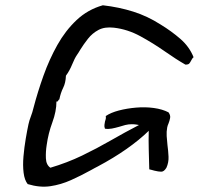

<svg xmlns="http://www.w3.org/2000/svg" viewBox="-20 -693 790 728"><path d="M714 -476Q710 -473 708 -469Q706 -465 704 -462Q701 -456 697.5 -452Q694 -448 683 -448Q648 -468 604.5 -498.5Q561 -529 512.5 -555.5Q464 -582 412 -588Q377 -592 353.5 -579.5Q330 -567 313.5 -546Q297 -525 284 -504Q281 -499 278 -494Q275 -489 272 -485Q263 -472 253.5 -448.5Q244 -425 230 -406Q229 -379 219.5 -360Q210 -341 205 -316Q202 -315 201 -312Q199 -307 194 -308Q194 -271 178.5 -229Q163 -187 157 -143Q153 -118 154 -93Q155 -68 171 -57Q235 -76 291 -103Q347 -130 400 -160.5Q453 -191 507 -219Q507 -219 498.5 -220.5Q490 -222 480 -222Q467 -222 455 -219Q443 -216 431 -212Q417 -208 404 -205.5Q391 -203 378 -205Q375 -213 376 -219.5Q377 -226 378 -232Q380 -237 381 -242Q382 -247 381 -253Q400 -266 430.5 -274Q461 -282 496 -285Q531 -288 563.5 -283.5Q596 -279 619 -267Q627 -256 625 -245.5Q623 -235 619 -225Q617 -221 616 -217.5Q615 -214 614 -210Q611 -194 612 -177Q613 -160 615 -143Q618 -121 619 -99Q620 -77 611 -57Q602 -42 591.5 -42Q581 -42 565 -46Q561 -47 556 -48.5Q551 -50 546 -51Q545 -91 544 -125.5Q543 -160 544 -197Q508 -162 459.5 -128Q411 -94 351 -62Q345 -59 338.5 -55.5Q332 -52 325 -48Q287 -27 249 -10Q211 7 171 13Q131 19 85 5Q73 -10 69.5 -38Q66 -66 69 -100Q72 -134 77.5 -166.5Q83 -199 88 -222Q91 -236 97 -251.5Q103 -267 107 -284Q123 -345 145 -406.5Q167 -468 197.5 -522.5Q228 -577 270.5 -617Q313 -657 370 -673Q431 -666 485 -649Q539 -632 589 -600Q630 -575 664 -545.5Q698 -516 714 -476Z"/></svg>

Font: Yuji Boku
Style: Regular
Weight: 400
Designer: Kataoka Yuji
Foundry: Kinuta Font Factory
Version: Version 3.002